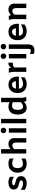

<svg xmlns="http://www.w3.org/2000/svg" viewBox="2325 -3131 1050 5740"><g transform="rotate(-90 2850.0 -261.0)"><path d="M45 -44V-169Q93 -133 136 -116Q179 -99 229 -99Q280 -99 304.5 -112Q329 -125 329 -152Q329 -178 305.5 -190.5Q282 -203 231 -215Q175 -229 140 -243.5Q105 -258 79.5 -291Q54 -324 54 -380Q54 -450 111.5 -492Q169 -534 266 -534Q313 -534 353 -523.5Q393 -513 435 -489V-367Q392 -397 355 -410Q318 -423 276 -423Q230 -423 205 -411.5Q180 -400 180 -378Q180 -356 201.5 -345.5Q223 -335 270 -324Q326 -312 363.5 -296.5Q401 -281 428 -246.5Q455 -212 455 -151Q455 -104 428 -66.5Q401 -29 352 -8.5Q303 12 241 12Q189 12 139 -2.5Q89 -17 45 -44Z M557 -259Q557 -341 591 -403.5Q625 -466 686.5 -500Q748 -534 828 -534Q918 -534 980 -497V-381H976Q943 -401 904.5 -411Q866 -421 833 -421Q764 -421 729 -380Q694 -339 694 -259Q694 -101 831 -101Q867 -101 904.5 -112.5Q942 -124 976 -145H980V-27Q916 12 828 12Q746 12 684.5 -21.5Q623 -55 590 -116Q557 -177 557 -259Z M1591 -365V0H1459V-290Q1459 -358 1438.5 -387.5Q1418 -417 1371 -417Q1318 -417 1261 -358V0H1129V-754H1261V-468Q1300 -503 1336.5 -518.5Q1373 -534 1415 -534Q1494 -534 1542.5 -487.5Q1591 -441 1591 -365Z M1738 -683Q1738 -720 1762 -743Q1786 -766 1820 -766Q1854 -766 1878 -743Q1902 -720 1902 -683Q1902 -646 1878 -623Q1854 -600 1820 -600Q1786 -600 1762 -623Q1738 -646 1738 -683ZM1886 -522V0H1754V-521Z M2034 -754H2166V0H2034Z M2698 0 2678 -70Q2642 -31 2594.5 -10Q2547 11 2495 11Q2403 11 2349.5 -61Q2296 -133 2296 -257Q2296 -388 2357.5 -461Q2419 -534 2531 -534Q2603 -534 2665 -503V-754H2797V-116L2819 0ZM2530 -97Q2596 -97 2665 -163V-410Q2607 -425 2559 -425Q2495 -425 2465 -384.5Q2435 -344 2435 -259Q2435 -181 2459 -139Q2483 -97 2530 -97Z M3430 -221H3067Q3075 -161 3111.5 -129Q3148 -97 3209 -97Q3254 -97 3306.5 -113.5Q3359 -130 3404 -159H3408V-52Q3368 -21 3316.5 -4.5Q3265 12 3208 12Q3126 12 3065 -21Q3004 -54 2971 -116Q2938 -178 2938 -261Q2938 -342 2969.5 -404Q3001 -466 3058 -500Q3115 -534 3190 -534Q3263 -534 3317.5 -501Q3372 -468 3401 -406Q3430 -344 3430 -261ZM3069 -311H3294Q3286 -368 3260 -398Q3234 -428 3190 -428Q3143 -428 3111.5 -397Q3080 -366 3069 -311Z M3847 -534V-404H3830Q3752 -404 3703 -361V0H3571V-406L3549 -522H3681L3694 -453Q3727 -498 3754 -516Q3781 -534 3814 -534Z M3958 -683Q3958 -720 3982 -743Q4006 -766 4040 -766Q4074 -766 4098 -743Q4122 -720 4122 -683Q4122 -646 4098 -623Q4074 -600 4040 -600Q4006 -600 3982 -623Q3958 -646 3958 -683ZM4106 -522V0H3974V-521Z M4244 -683Q4244 -720 4268 -743Q4292 -766 4326 -766Q4360 -766 4384 -743Q4408 -720 4408 -683Q4408 -646 4384 -623Q4360 -600 4326 -600Q4292 -600 4268 -623Q4244 -646 4244 -683ZM4106 216V107Q4129 122 4151 128Q4173 134 4199 134Q4231 134 4245.5 117Q4260 100 4260 60V-522H4392V60Q4392 244 4211 244Q4175 244 4151 237.5Q4127 231 4106 216Z M5010 -221H4647Q4655 -161 4691.5 -129Q4728 -97 4789 -97Q4834 -97 4886.5 -113.5Q4939 -130 4984 -159H4988V-52Q4948 -21 4896.5 -4.5Q4845 12 4788 12Q4706 12 4645 -21Q4584 -54 4551 -116Q4518 -178 4518 -261Q4518 -342 4549.5 -404Q4581 -466 4638 -500Q4695 -534 4770 -534Q4843 -534 4897.5 -501Q4952 -468 4981 -406Q5010 -344 5010 -261ZM4649 -311H4874Q4866 -368 4840 -398Q4814 -428 4770 -428Q4723 -428 4691.5 -397Q4660 -366 4649 -311Z M5611 -365V0H5479V-290Q5479 -358 5458.5 -387.5Q5438 -417 5391 -417Q5339 -417 5281 -359V0H5149V-406L5127 -522H5248L5267 -455Q5310 -497 5350 -515.5Q5390 -534 5435 -534Q5514 -534 5562.5 -487.5Q5611 -441 5611 -365Z"/></g></svg>

Font: AmikoBold
Style: Bold
Weight: 700
Designer: Pablo Impallari, Rodrigo Fuenzalida, Andres Torresi
Foundry: Impallari Type
Version: Version 1.000; ttfautohint (v1.3)